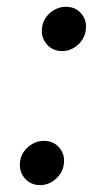

<svg xmlns="http://www.w3.org/2000/svg" viewBox="-20 -536 317 563"><path d="M97.7 6.8Q69.3 6.8 52 -13.9Q34.7 -34.7 39.1 -64Q43.5 -89.8 64 -106.4Q84.5 -123 108.4 -123Q137.7 -123 154.5 -102.3Q171.4 -81.5 167 -53.7Q163.6 -28.8 143.3 -11Q123 6.8 97.7 6.8ZM162.1 -386.2Q133.8 -386.2 116.5 -407Q99.1 -427.7 103.5 -457Q107.9 -482.9 128.4 -499.5Q148.9 -516.1 172.9 -516.1Q202.1 -516.1 219 -495.4Q235.8 -474.6 231.4 -446.8Q228 -421.9 207.8 -404.1Q187.5 -386.2 162.1 -386.2Z"/></svg>

Font: Inter 17pt
Style: Italic
Weight: 400
Italic angle: -9.3988°
Version: Version 4.001;git-66647c0bb